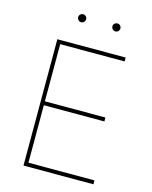

<svg xmlns="http://www.w3.org/2000/svg" viewBox="-131 -983 843 1068"><g transform="rotate(15 290.5 -449.5)"><path d="M109.9 0V-727.5H503.4V-705.1H132.3V-376H481V-353.5H132.3V-22.5H512.7V0ZM410.2 -853Q400.9 -853 394 -859.9Q387.2 -866.7 387.2 -876.5Q387.2 -885.7 394 -892.3Q400.9 -898.9 410.2 -898.9Q419.9 -898.9 426.5 -892.3Q433.1 -885.7 433.1 -876.5Q433.1 -866.7 426.5 -859.9Q419.9 -853 410.2 -853ZM212.9 -853Q203.6 -853 196.8 -859.9Q189.9 -866.7 189.9 -876.5Q189.9 -885.7 196.8 -892.3Q203.6 -898.9 212.9 -898.9Q222.7 -898.9 229.2 -892.3Q235.8 -885.7 235.8 -876.5Q235.8 -866.7 229.2 -859.9Q222.7 -853 212.9 -853Z"/></g></svg>

Font: Inter 16pt Thin
Style: Regular
Weight: 250
Version: Version 4.001;git-66647c0bb